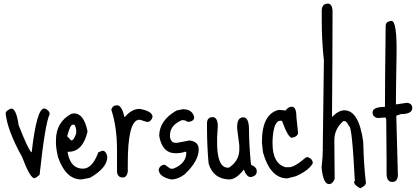

<svg xmlns="http://www.w3.org/2000/svg" viewBox="-20 -965 2280 1044"><path d="M41 -375Q68.4 -375 81.1 -285.2Q128.9 -162.1 149.4 -137.7H152.3Q179.7 -375 219.7 -375H223.6Q250 -364.3 250 -343.8Q225.6 -295.9 195.3 -14.6Q174.8 3.9 167 3.9Q143.6 3.9 100.6 -110.4Q21.5 -252.9 10.7 -346.7Q10.7 -363.3 41 -375Z M381.8 -348.6Q436.5 -348.6 456.1 -250Q430.7 -139.6 351.6 -139.6H347.7V-136.7Q363.3 -47.9 430.7 -47.9Q482.4 -47.9 514.6 -136.7L536.1 -145.5Q557.6 -145.5 563.5 -112.3Q563.5 -51.8 468.8 2L421.9 10.7Q337.9 10.7 295.9 -109.4Q284.2 -157.2 284.2 -188.5V-201.2Q284.2 -300.8 367.2 -345.7ZM345.7 -225.6V-223.6L367.2 -201.2Q381.8 -201.2 394.5 -241.2V-256.8Q389.6 -287.1 381.8 -287.1H376Q361.3 -287.1 345.7 -225.6Z M616.2 -392.6Q642.6 -392.6 656.2 -329.1H659.2Q696.3 -373 739.3 -373Q809.6 -360.4 809.6 -329.1Q800.8 -301.8 779.3 -301.8L742.2 -313.5H732.4Q674.8 -302.7 674.8 -76.2V-30.3Q668.9 0 647.5 0Q616.2 0 616.2 -37.1V-150.4Q616.2 -275.4 585 -369.1Q592.8 -392.6 616.2 -392.6Z M974.6 -371.1Q1025.4 -371.1 1036.1 -328.1Q1036.1 -307.6 1008.8 -302.7H1000Q987.3 -311.5 977.5 -311.5H968.8Q904.3 -284.2 904.3 -229.5V-220.7Q909.2 -188.5 934.6 -188.5H943.4L1010.7 -201.2Q1060.5 -195.3 1060.5 -152.3Q1060.5 -88.9 983.4 -16.6Q947.3 10.7 910.2 10.7Q842.8 -3.9 842.8 -44.9Q852.5 -69.3 876 -69.3L906.2 -47.9H921.9Q993.2 -75.2 993.2 -136.7L989.3 -140.6Q964.8 -131.8 934.6 -131.8Q862.3 -131.8 845.7 -225.6Q845.7 -310.5 940.4 -364.3Z M1302.7 -327.1Q1334 -327.1 1334 -258.8Q1334 -180.7 1344.7 -69.3Q1376 -55.7 1376 -36.1V-32.2Q1376 -7.8 1342.8 -2Q1321.3 -2 1305.7 -43Q1264.6 10.7 1225.6 10.7Q1138.7 7.8 1114.3 -76.2Q1105.5 -169.9 1105.5 -275.4V-293.9Q1105.5 -328.1 1136.7 -328.1Q1159.2 -328.1 1164.1 -291V-275.4Q1144.5 -43 1225.6 -53.7Q1279.3 -89.8 1281.2 -148.4V-175.8L1269.5 -264.6V-274.4Q1269.5 -327.1 1302.7 -327.1Z M1567.4 -384.8Q1591.8 -384.8 1591.8 -327.1L1600.6 -244.1Q1600.6 -222.7 1567.4 -215.8Q1546.9 -215.8 1514.6 -304.7L1511.7 -308.6H1504.9Q1466.8 -308.6 1461.9 -200.2V-185.5Q1461.9 -75.2 1533.2 -55.7H1551.8Q1582 -55.7 1643.6 -109.4H1650.4V-111.3Q1680.7 -102.5 1680.7 -77.1Q1659.2 -38.1 1588.9 -6.8L1542 4.9Q1450.2 4.9 1410.2 -135.7L1404.3 -188.5V-194.3Q1404.3 -343.8 1494.1 -367.2H1502.9L1533.2 -364.3Q1546.9 -384.8 1567.4 -384.8Z M1762.7 -945.3Q1784.2 -945.3 1788.1 -911.1V-856.4Q1788.1 -658.2 1785.2 -329.1Q1821.3 -365.2 1852.5 -365.2Q1931.6 -365.2 1955.1 -193.4Q1958 -65.4 1969.7 28.3Q1969.7 44.9 1938.5 58.6Q1905.3 42 1905.3 22.5L1909.2 19.5V15.6Q1894.5 -279.3 1877.9 -279.3Q1866.2 -302.7 1856.4 -306.6H1846.7Q1797.9 -263.7 1797.9 -202.1L1799.8 7.8Q1788.1 36.1 1769.5 36.1Q1737.3 36.1 1728.5 -53.7Q1735.4 -113.3 1735.4 -156.2V-159.2L1733.4 -162.1L1735.4 -165V-189.5L1741.2 -635.7Q1729.5 -745.1 1729.5 -850.6V-909.2Q1731.4 -945.3 1762.7 -945.3Z M2108.4 -851.6Q2139.6 -851.6 2136.2 -663.6Q2132.8 -475.6 2132.8 -397.5H2134.8L2193.4 -406.2Q2221.7 -402.3 2221.7 -377.9Q2221.7 -344.7 2160.2 -344.7L2134.8 -335.9L2143.6 -8.8Q2139.6 24.4 2113.3 24.4Q2082 24.4 2082 -21.5V-98.6L2080.1 -316.4L2076.2 -326.2L2033.2 -323.2Q2005.9 -329.1 2005.9 -353.5Q2005.9 -383.8 2073.2 -383.8V-387.7Q2073.2 -512.7 2077.1 -824.2Q2077.1 -848.6 2108.4 -851.6Z"/></svg>

Font: Sue Ellen Francisco
Style: Regular
Weight: 400
Designer: Kimberly Geswein
Foundry: Kimberly Geswein
Version: Version 1.002 2007